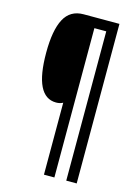

<svg xmlns="http://www.w3.org/2000/svg" viewBox="-131 -832 746 1031"><g transform="rotate(15 242.0 -316.5)"><path d="M401 127H343V-703H277V127H219V-273Q203 -264 181 -264Q61 -264 61 -509Q61 -634 94.5 -697Q128 -760 202 -760H401Z"/></g></svg>

Font: Noto Sans Georgian ExtraCondensed
Style: Regular
Weight: 400
Width: 2
Designer: Monotype Design Team, Akaki Razmadze
Foundry: Google LLC
Version: Version 2.005; ttfautohint (v1.8.4.7-5d5b)